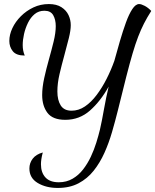

<svg xmlns="http://www.w3.org/2000/svg" viewBox="-20 -740 766 947"><path d="M265 187Q207 187 166 162.5Q125 138 125 91Q125 64 141.5 42.5Q158 21 191 12Q186 31 184 45Q182 59 182 70Q182 111 204 135Q226 159 270 159Q308 159 338 141.5Q368 124 390 95.5Q412 67 428 33Q444 -1 455 -36.5Q466 -72 473 -101Q483 -145 493 -202Q503 -259 516 -313Q476 -241 424 -195Q372 -149 302 -149Q240 -149 214 -183.5Q188 -218 188 -271Q188 -309 198 -354.5Q208 -400 221 -446Q234 -492 244.5 -535Q255 -578 255 -611Q255 -643 242.5 -665Q230 -687 199 -687Q171 -687 151 -670.5Q131 -654 118 -627.5Q105 -601 98.5 -572Q92 -543 92 -518Q92 -503 94.5 -490.5Q97 -478 102 -466Q60 -466 43 -487.5Q26 -509 26 -538Q26 -569 41 -601Q56 -633 83 -660Q110 -687 145 -703.5Q180 -720 221 -720Q259 -720 283 -704.5Q307 -689 318 -665.5Q329 -642 329 -616Q329 -590 319.5 -552Q310 -514 297 -466Q284 -419 273.5 -374Q263 -329 263 -289Q263 -246 279.5 -220Q296 -194 333 -194Q368 -194 399 -215Q430 -236 457 -272Q484 -308 506 -351.5Q528 -395 544 -440Q557 -488 571.5 -537.5Q586 -587 601 -628.5Q616 -670 632.5 -695Q649 -720 666 -720Q677 -720 694 -711Q711 -702 726 -686Q705 -653 690 -623.5Q675 -594 661.5 -559Q648 -524 634 -476.5Q620 -429 602.5 -360.5Q585 -292 561 -194Q548 -142 532.5 -88.5Q517 -35 495 14Q473 63 442 102Q411 141 367.5 164Q324 187 265 187Z"/></svg>

Font: Dancing Script Medium
Style: Regular
Weight: 500
Designer: Pablo Impallari
Foundry: Pablo Impallari
Version: Version 2.000